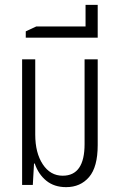

<svg xmlns="http://www.w3.org/2000/svg" viewBox="-20 -761 486 790"><path d="M252 9Q203 9 170.5 -17.5Q138 -44 123 -88H120L115 0H71V-517H125V-207Q125 -132 156 -85Q187 -38 238 -38Q328 -38 328 -168V-517H382V-164Q382 -74 346.5 -32.5Q311 9 252 9Z M86 -606V-632L129 -652H332V-741H382V-606Z"/></svg>

Font: Noto Sans Thai UI ExtCond Light
Style: Regular
Weight: 300
Width: 2
Designer: Monotype Design Team
Foundry: Monotype Imaging Inc.
Version: Version 2.000; ttfautohint (v1.8.4.7-5d5b)